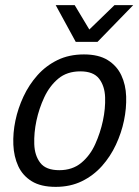

<svg xmlns="http://www.w3.org/2000/svg" viewBox="-20 -720 543 748"><path d="M40 -250Q50 -298 71.5 -344Q93 -390 126 -427Q159 -464 204 -486Q249 -508 307 -508Q364 -508 399.5 -486Q435 -464 452.5 -427Q470 -390 471.5 -344Q473 -298 463 -250Q453 -202 431.5 -156Q410 -110 377 -73Q344 -36 299 -14Q254 8 197 8Q139 8 103.5 -14Q68 -36 51 -73Q34 -110 32 -156Q30 -202 40 -250ZM122 -250Q112 -203 113.5 -158.5Q115 -114 137 -85.5Q159 -57 211 -57Q262 -57 296.5 -85.5Q331 -114 351 -158.5Q371 -203 381 -250Q391 -297 389.5 -341Q388 -385 366 -413.5Q344 -442 293 -442Q241 -442 207 -413.5Q173 -385 152.5 -341Q132 -297 122 -250ZM499 -700 360 -557H275L197 -700H271L328 -605L426 -700Z"/></svg>

Font: Epunda Sans
Style: Italic
Weight: 400
Italic angle: -12.0243°
Designer: Simon Atzbach
Foundry: typofactur
Version: Version 2.204; ttfautohint (v1.8.4.7-5d5b)